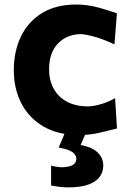

<svg xmlns="http://www.w3.org/2000/svg" viewBox="-20 -586 577 850"><path d="M329.3 11.9Q376.4 11.9 421.2 1.6Q466 -8.7 497.9 -17.1L489.5 -151.4Q457.5 -133.5 424.7 -124.2Q391.9 -114.9 367.1 -114.9Q312.5 -115.8 274.8 -136.7Q237 -157.6 217.2 -194.3Q197.3 -231.1 197.3 -279.5Q197.3 -351 235.2 -391.9Q273.2 -432.8 334.9 -435Q354.7 -435 394.4 -424.5Q434.2 -414.1 486.7 -389.5L497.6 -526.8Q463.8 -539.4 415.3 -552.7Q366.9 -566 317.6 -566Q227.5 -566 165.9 -528Q104.3 -490 72.7 -424.3Q41.1 -358.5 41.1 -275Q41.1 -192.5 75 -127.6Q108.8 -62.7 173.4 -25.4Q238 11.9 329.3 11.9ZM281 243.6Q339 243.6 373.1 230.4Q407.2 217.3 422.2 195.5Q437.2 173.7 437.2 146.9Q437.2 114 413.4 90Q389.5 66 337.1 55.7L361.3 0V-28.3H280.1L239.9 67.2Q286.3 75.6 302.1 88.4Q318 101.3 318 116.9Q318 134.1 303.7 143.4Q289.3 152.8 257.3 154.5Q244.9 154.5 229.7 152.1Q214.6 149.7 206.2 147.3V235.6Q218.7 237.8 240.9 240.7Q263 243.6 281 243.6Z"/></svg>

Font: Pinar-VF-FD
Style: Regular
Weight: 300
Designer: Amin Abedi
Version: Version 3.0